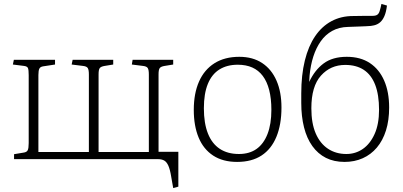

<svg xmlns="http://www.w3.org/2000/svg" viewBox="-20 -804 2035 970"><path d="M855 146 845 89Q839 52 830.5 33Q822 14 809.5 7Q797 0 778 0H51V-25L99 -33Q115 -35 120 -45Q125 -55 125 -81V-424Q125 -450 121.5 -459.5Q118 -469 101 -471L45 -478L50 -502H258V-478L199 -469Q184 -467 179 -457.5Q174 -448 174 -425V-36H429V-428Q429 -451 423.5 -460Q418 -469 399 -471L342 -478L347 -502H552V-478L509 -471Q490 -468 484 -460Q478 -452 478 -429V-36H732V-428Q732 -451 726.5 -460Q721 -469 702 -471L646 -478L650 -502H855V-478L812 -471Q793 -468 787 -460Q781 -452 781 -429V-37H881V139Z M1178 14Q1106 14 1057 -18Q1008 -50 983.5 -109Q959 -168 959 -249Q959 -332 985.5 -392Q1012 -452 1063.5 -484.5Q1115 -517 1189 -517Q1257 -517 1304.5 -485.5Q1352 -454 1377 -396.5Q1402 -339 1402 -261Q1402 -175 1376.5 -113Q1351 -51 1301.5 -18.5Q1252 14 1178 14ZM1187 -26Q1240 -26 1276 -51.5Q1312 -77 1331.5 -127Q1351 -177 1351 -249Q1351 -306 1340 -349Q1329 -392 1307.5 -420.5Q1286 -449 1254.5 -463Q1223 -477 1181 -477Q1127 -477 1088.5 -453Q1050 -429 1030 -380Q1010 -331 1010 -257Q1010 -181 1030.5 -129.5Q1051 -78 1090.5 -52Q1130 -26 1187 -26Z M1721 14Q1667 14 1626.5 -6.5Q1586 -27 1558 -66Q1530 -105 1516 -160.5Q1502 -216 1502 -284V-332Q1502 -425 1520 -498Q1538 -571 1572 -621Q1606 -671 1654.5 -697Q1703 -723 1763 -723Q1781 -723 1797.5 -723.5Q1814 -724 1830.5 -724Q1847 -724 1863 -724Q1878 -724 1886 -729.5Q1894 -735 1898 -748Q1900 -755 1903 -766Q1906 -777 1907 -784L1935 -776Q1931 -743 1922 -722.5Q1913 -702 1900 -691Q1887 -680 1870 -676Q1863 -674 1853.5 -673Q1844 -672 1830 -671.5Q1816 -671 1793.5 -670Q1771 -669 1738 -668Q1693 -667 1658.5 -648Q1624 -629 1600.5 -595.5Q1577 -562 1563 -518.5Q1549 -475 1544 -422L1542 -390Q1570 -450 1615 -483.5Q1660 -517 1732 -517Q1801 -517 1848.5 -485.5Q1896 -454 1921 -396.5Q1946 -339 1946 -261Q1946 -196 1930 -145Q1914 -94 1884 -58.5Q1854 -23 1812.5 -4.5Q1771 14 1721 14ZM1730 -26Q1776 -26 1813 -51.5Q1850 -77 1872.5 -127Q1895 -177 1895 -249Q1895 -325 1875.5 -375.5Q1856 -426 1818 -451Q1780 -476 1724 -476Q1650 -476 1601.5 -422Q1553 -368 1553 -257Q1553 -181 1575 -130Q1597 -79 1637 -52.5Q1677 -26 1730 -26Z"/></svg>

Font: Literata ExtraLight
Style: Regular
Weight: 250
Designer: Latin by Veronika Burian and Jose Scaglione. Greek by Irene Vlachou. Cyrillic by Vera Evstafieva.
Foundry: TypeTogether
Version: Version 3.103;gftools[0.9.29]